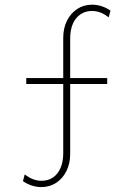

<svg xmlns="http://www.w3.org/2000/svg" viewBox="-20 -653 561 807"><path d="M153.5 133.3Q133.3 133.3 113.2 126.7Q93.1 120.1 76.4 108.3L84 79.9Q118.1 106.9 154.2 106.9Q182.6 106.9 203.1 92.7Q223.6 78.5 234.7 52.4Q245.8 26.4 245.8 -9V-300H90.3V-325H245.8V-493.8Q245.8 -534.7 261.5 -566Q277.1 -597.2 304.5 -615.3Q331.9 -633.3 367.4 -633.3Q387.5 -633.3 407.6 -626.7Q427.8 -620.1 444.4 -608.3L436.8 -579.9Q419.4 -593.8 402.4 -600.3Q385.4 -606.9 366.7 -606.9Q338.9 -606.9 318.1 -592.7Q297.2 -578.5 286.1 -552.8Q275 -527.1 275 -491V-325H430.6V-300H275V-6.2Q275 34 259.4 65.6Q243.8 97.2 216.3 115.3Q188.9 133.3 153.5 133.3Z"/></svg>

Font: Afacad Flux Thin
Style: Regular
Weight: 250
Designer: Kristian Moeller
Foundry: Dicotype
Version: Version 1.100